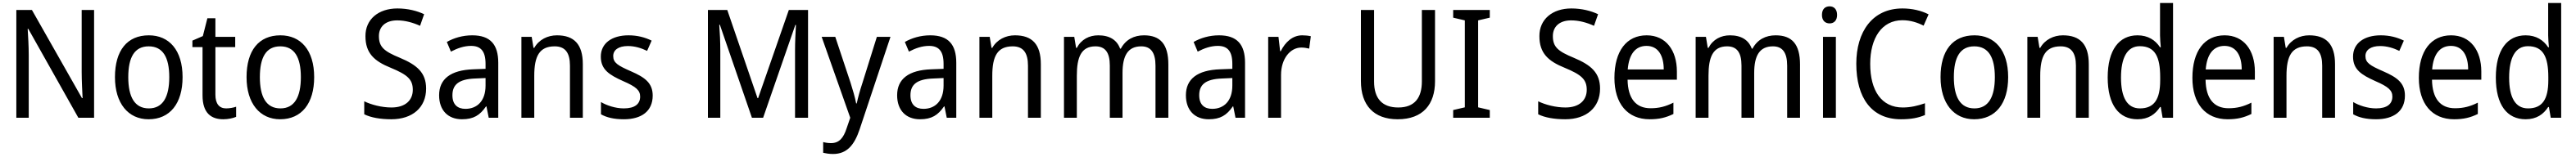

<svg xmlns="http://www.w3.org/2000/svg" viewBox="-20 -780 17029 1040"><path d="M602 0V-714H520V-302C520 -247 524 -172 526 -130H522L191 -714H88V0H170V-413C170 -475 166 -539 163 -589H167L498 0Z M1187 -269C1187 -448 1098 -546 964 -546C821 -546 740 -446 740 -269C740 -95 828 10 962 10C1104 10 1187 -95 1187 -269ZM828 -269C828 -400 869 -473 963 -473C1057 -473 1099 -400 1099 -269C1099 -138 1057 -62 964 -62C870 -62 828 -138 828 -269Z M1475 -62C1430 -62 1404 -92 1404 -153V-468H1535V-536H1404V-659H1351L1321 -541L1252 -511V-468H1319V-148C1319 -30 1377 10 1456 10C1487 10 1521 3 1541 -6V-73C1524 -67 1498 -62 1475 -62Z M2057 -269C2057 -448 1968 -546 1834 -546C1691 -546 1610 -446 1610 -269C1610 -95 1698 10 1832 10C1974 10 2057 -95 2057 -269ZM1698 -269C1698 -400 1739 -473 1833 -473C1927 -473 1969 -400 1969 -269C1969 -138 1927 -62 1834 -62C1740 -62 1698 -138 1698 -269Z M2797 -193C2797 -298 2738 -349 2624 -397C2520 -440 2485 -468 2485 -541C2485 -602 2527 -645 2606 -645C2659 -645 2711 -630 2757 -609L2784 -686C2737 -708 2677 -724 2607 -724C2482 -724 2395 -652 2396 -540C2396 -428 2454 -375 2563 -331C2674 -285 2709 -254 2709 -185C2709 -116 2660 -68 2568 -68C2504 -68 2435 -86 2388 -109V-23C2432 -1 2495 10 2567 10C2707 10 2797 -68 2797 -193Z M3102 -546C3038 -546 2979 -528 2934 -502L2961 -438C3003 -460 3047 -476 3094 -476C3157 -476 3190 -443 3190 -357V-324L3110 -321C2958 -316 2883 -256 2883 -149C2883 -49 2942 10 3034 10C3111 10 3153 -17 3193 -75H3196L3211 0H3274V-364C3274 -486 3221 -546 3102 -546ZM3122 -260 3190 -263V-213C3190 -111 3134 -59 3057 -59C3005 -59 2971 -87 2971 -149C2971 -218 3011 -256 3122 -260Z M3662 -546C3601 -546 3543 -518 3512 -463H3507L3495 -536H3427V0H3512V-278C3512 -408 3546 -473 3647 -473C3717 -473 3748 -430 3748 -345V0H3833V-355C3833 -487 3775 -546 3662 -546Z M4295 -147C4295 -231 4242 -268 4153 -307C4064 -346 4034 -364 4034 -409C4034 -449 4069 -475 4131 -475C4176 -475 4219 -462 4258 -443L4288 -511C4243 -533 4193 -546 4135 -546C4026 -546 3952 -494 3952 -405C3952 -319 4008 -284 4099 -243C4187 -205 4212 -181 4212 -140C4212 -92 4178 -62 4104 -62C4048 -62 3990 -82 3953 -104V-23C3990 -2 4038 10 4104 10C4222 10 4295 -44 4295 -147Z M4951 0H5025L5238 -615H5242C5239 -564 5236 -500 5236 -445V0H5322V-714H5195L4992 -130H4988L4788 -714H4660V0H4742V-442C4742 -500 4739 -566 4735 -616H4739Z M5412 -536 5601 0 5577 70C5556 135 5527 168 5474 168C5455 168 5436 165 5422 161V232C5439 236 5461 240 5487 240C5579 240 5628 181 5663 77L5867 -536H5777L5682 -232C5665 -181 5651 -129 5644 -95H5640C5632 -138 5618 -184 5603 -232L5502 -536Z M6130 -546C6066 -546 6007 -528 5962 -502L5989 -438C6031 -460 6075 -476 6122 -476C6185 -476 6218 -443 6218 -357V-324L6138 -321C5986 -316 5911 -256 5911 -149C5911 -49 5970 10 6062 10C6139 10 6181 -17 6221 -75H6224L6239 0H6302V-364C6302 -486 6249 -546 6130 -546ZM6150 -260 6218 -263V-213C6218 -111 6162 -59 6085 -59C6033 -59 5999 -87 5999 -149C5999 -218 6039 -256 6150 -260Z M6690 -546C6629 -546 6571 -518 6540 -463H6535L6523 -536H6455V0H6540V-278C6540 -408 6574 -473 6675 -473C6745 -473 6776 -430 6776 -345V0H6861V-355C6861 -487 6803 -546 6690 -546Z M7543 -546C7477 -546 7422 -518 7390 -458H7385C7364 -515 7316 -546 7241 -546C7181 -546 7128 -519 7099 -463H7094L7082 -536H7014V0H7099V-279C7099 -400 7127 -473 7222 -473C7286 -473 7317 -433 7317 -346V0H7401V-296C7401 -411 7436 -473 7525 -473C7588 -473 7619 -432 7619 -345V0H7704V-353C7704 -487 7651 -546 7543 -546Z M8039 -546C7975 -546 7916 -528 7871 -502L7898 -438C7940 -460 7984 -476 8031 -476C8094 -476 8127 -443 8127 -357V-324L8047 -321C7895 -316 7820 -256 7820 -149C7820 -49 7879 10 7971 10C8048 10 8090 -17 8130 -75H8133L8148 0H8211V-364C8211 -486 8158 -546 8039 -546ZM8059 -260 8127 -263V-213C8127 -111 8071 -59 7994 -59C7942 -59 7908 -87 7908 -149C7908 -218 7948 -256 8059 -260Z M8589 -546C8525 -546 8477 -501 8447 -441H8443L8432 -536H8364V0H8449V-284C8449 -391 8510 -465 8583 -465C8600 -465 8620 -462 8635 -458L8646 -540C8629 -544 8608 -546 8589 -546Z M9467 -242V-714H9380V-241C9380 -132 9332 -68 9224 -68C9118 -68 9064 -127 9064 -240V-714H8977V-243C8977 -84 9061 10 9220 10C9387 10 9467 -89 9467 -242Z M9829 0V-51L9752 -69V-645L9829 -663V-714H9587V-663L9664 -645V-69L9587 -51V0Z M10558 -193C10558 -298 10499 -349 10385 -397C10281 -440 10246 -468 10246 -541C10246 -602 10288 -645 10367 -645C10420 -645 10472 -630 10518 -609L10545 -686C10498 -708 10438 -724 10368 -724C10243 -724 10156 -652 10157 -540C10157 -428 10215 -375 10324 -331C10435 -285 10470 -254 10470 -185C10470 -116 10421 -68 10329 -68C10265 -68 10196 -86 10149 -109V-23C10193 -1 10256 10 10328 10C10468 10 10558 -68 10558 -193Z M10866 -546C10734 -546 10653 -443 10653 -264C10653 -94 10739 10 10886 10C10949 10 10994 -1 11043 -25V-100C10993 -75 10949 -63 10892 -63C10795 -63 10742 -127 10740 -252H11066V-306C11066 -447 10993 -546 10866 -546ZM10865 -476C10944 -476 10979 -409 10979 -320H10741C10749 -421 10792 -476 10865 -476Z M11719 -546C11653 -546 11598 -518 11566 -458H11561C11540 -515 11492 -546 11417 -546C11357 -546 11304 -519 11275 -463H11270L11258 -536H11190V0H11275V-279C11275 -400 11303 -473 11398 -473C11462 -473 11493 -433 11493 -346V0H11577V-296C11577 -411 11612 -473 11701 -473C11764 -473 11795 -432 11795 -345V0H11880V-353C11880 -487 11827 -546 11719 -546Z M12076 -738C12046 -738 12025 -720 12025 -681C12025 -644 12046 -625 12076 -625C12104 -625 12125 -644 12125 -681C12125 -719 12104 -738 12076 -738ZM12117 -536H12032V0H12117Z M12557 -646C12611 -646 12658 -630 12697 -610L12730 -685C12681 -710 12621 -724 12557 -724C12358 -724 12252 -569 12252 -358C12252 -131 12354 10 12547 10C12614 10 12661 1 12706 -18V-96C12660 -80 12612 -68 12559 -68C12419 -68 12344 -179 12344 -357C12344 -527 12420 -646 12557 -646Z M13256 -269C13256 -448 13167 -546 13033 -546C12890 -546 12809 -446 12809 -269C12809 -95 12897 10 13031 10C13173 10 13256 -95 13256 -269ZM12897 -269C12897 -400 12938 -473 13032 -473C13126 -473 13168 -400 13168 -269C13168 -138 13126 -62 13033 -62C12939 -62 12897 -138 12897 -269Z M13618 -546C13557 -546 13499 -518 13468 -463H13463L13451 -536H13383V0H13468V-278C13468 -408 13502 -473 13603 -473C13673 -473 13704 -430 13704 -345V0H13789V-355C13789 -487 13731 -546 13618 -546Z M14111 10C14183 10 14229 -23 14260 -71H14265L14277 0H14346V-760H14260V-545C14260 -524 14263 -489 14265 -467H14260C14229 -514 14181 -546 14111 -546C13990 -546 13914 -450 13914 -267C13914 -84 13989 10 14111 10ZM14127 -62C14043 -62 14002 -134 14002 -266C14002 -396 14042 -474 14126 -474C14227 -474 14261 -404 14261 -269V-248C14261 -123 14222 -62 14127 -62Z M14687 -546C14555 -546 14474 -443 14474 -264C14474 -94 14560 10 14707 10C14770 10 14815 -1 14864 -25V-100C14814 -75 14770 -63 14713 -63C14616 -63 14563 -127 14561 -252H14887V-306C14887 -447 14814 -546 14687 -546ZM14686 -476C14765 -476 14800 -409 14800 -320H14562C14570 -421 14613 -476 14686 -476Z M15246 -546C15185 -546 15127 -518 15096 -463H15091L15079 -536H15011V0H15096V-278C15096 -408 15130 -473 15231 -473C15301 -473 15332 -430 15332 -345V0H15417V-355C15417 -487 15359 -546 15246 -546Z M15879 -147C15879 -231 15826 -268 15737 -307C15648 -346 15618 -364 15618 -409C15618 -449 15653 -475 15715 -475C15760 -475 15803 -462 15842 -443L15872 -511C15827 -533 15777 -546 15719 -546C15610 -546 15536 -494 15536 -405C15536 -319 15592 -284 15683 -243C15771 -205 15796 -181 15796 -140C15796 -92 15762 -62 15688 -62C15632 -62 15574 -82 15537 -104V-23C15574 -2 15622 10 15688 10C15806 10 15879 -44 15879 -147Z M16184 -546C16052 -546 15971 -443 15971 -264C15971 -94 16057 10 16204 10C16267 10 16312 -1 16361 -25V-100C16311 -75 16267 -63 16210 -63C16113 -63 16060 -127 16058 -252H16384V-306C16384 -447 16311 -546 16184 -546ZM16183 -476C16262 -476 16297 -409 16297 -320H16059C16067 -421 16110 -476 16183 -476Z M16677 10C16749 10 16795 -23 16826 -71H16831L16843 0H16912V-760H16826V-545C16826 -524 16829 -489 16831 -467H16826C16795 -514 16747 -546 16677 -546C16556 -546 16480 -450 16480 -267C16480 -84 16555 10 16677 10ZM16693 -62C16609 -62 16568 -134 16568 -266C16568 -396 16608 -474 16692 -474C16793 -474 16827 -404 16827 -269V-248C16827 -123 16788 -62 16693 -62Z"/></svg>

Font: Noto Sans Myanmar UI SemiCondensed
Style: Regular
Weight: 400
Width: 4
Designer: Monotype Design Team
Foundry: Monotype Imaging Inc.
Version: Version 2.103